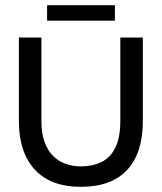

<svg xmlns="http://www.w3.org/2000/svg" viewBox="-20 -708 626 742"><path d="M292 14Q176 14 114.5 -52.5Q53 -119 53 -240V-563H140V-241Q140 -192 152.5 -158.5Q165 -125 186 -104.5Q207 -84 234.5 -74.5Q262 -65 292 -65Q337 -65 371.5 -81.5Q406 -98 425.5 -137Q445 -176 445 -241V-563H532V-240Q532 -117 471.5 -51.5Q411 14 292 14ZM162 -628V-688H424V-628Z"/></svg>

Font: Darker Grotesque Light SemiBold
Style: Regular
Weight: 600
Version: Version 1.000;gftools[0.9.28]